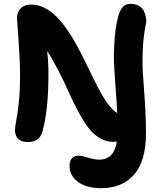

<svg xmlns="http://www.w3.org/2000/svg" viewBox="-20 -779 855 1014"><path d="M513.2 214.8Q436.5 214.8 391.8 181.4Q347.2 147.9 347.2 98.1Q347.2 71.3 359.9 57.1Q372.6 43 395 43Q412.6 43 445.1 53.5Q477.5 64 503.9 64Q583 64 597.2 -32.2Q589.8 -29.8 578.1 -29.8Q538.6 -29.8 503.9 -51.5Q469.2 -73.2 444.1 -107.7Q418.9 -142.1 391.6 -192.9Q364.3 -243.7 342.8 -292.7Q321.3 -341.8 290 -403.1Q258.8 -464.4 229 -509.8Q235.8 -454.1 235.8 -387.2Q235.8 -197.8 204.1 -84Q188.5 -28.8 127.9 -28.8Q92.8 -28.8 75.9 -45.9Q59.1 -63 59.1 -90.8Q59.1 -109.4 65.7 -141.6Q72.3 -173.8 79.1 -235.4Q85.9 -296.9 85.9 -387.2Q85.9 -455.1 77.9 -565.9Q69.8 -676.8 69.8 -683.1Q69.8 -714.4 89.1 -734.6Q108.4 -754.9 143.1 -754.9Q180.2 -754.9 214.8 -737.8Q249.5 -720.7 278.3 -691.2Q307.1 -661.6 334.2 -623Q361.3 -584.5 385 -540.5Q408.7 -496.6 430.7 -451.7Q452.6 -406.7 473.9 -363.5Q495.1 -320.3 515.1 -284.4Q535.2 -248.5 556.9 -221.2Q578.6 -193.8 599.1 -182.1Q597.2 -226.1 590.6 -314.2Q584 -402.3 582 -449.7Q580.1 -497.1 584.7 -565.7Q589.4 -634.3 604 -691.9Q613.8 -727.5 629.4 -743.2Q645 -758.8 670.9 -758.8Q696.3 -758.8 714.6 -747.6Q732.9 -736.3 740.2 -720Q747.6 -703.6 751 -684.6Q754.4 -665.5 750 -649.9Q736.3 -581.1 733.6 -508.3Q731 -435.5 735.4 -379.9Q739.7 -324.2 745.4 -237.5Q751 -150.9 751 -78.1Q751 71.8 688.2 143.3Q625.5 214.8 513.2 214.8Z"/></svg>

Font: Shantell Sans Irregular Bouncy
Style: Bold
Weight: 700
Designer: Stephen Nixon, Anya Danilova, Shantell Martin
Foundry: Arrow Type
Version: Version 1.006;[9816181b4]